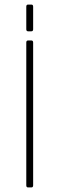

<svg xmlns="http://www.w3.org/2000/svg" viewBox="-20 -820 260 840"><path d="M125 -634V-9Q125 0 117 0H103Q95 0 95 -9V-634Q95 -643 103 -643H117Q125 -643 125 -634ZM95 -692V-791Q95 -800 103 -800H117Q125 -800 125 -791V-692Q125 -683 117 -683H103Q95 -683 95 -692Z"/></svg>

Font: Rajdhani Light
Style: Regular
Weight: 300
Designer: Satya Rajpurohit, Jyotish Sonowal
Foundry: Indian Type Foundry
Version: Version 1.201;PS 1.0;hotconv 1.0.78;makeotf.lib2.5.61930; tt